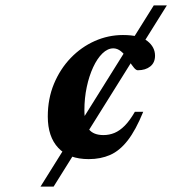

<svg xmlns="http://www.w3.org/2000/svg" viewBox="-20 -690 655 710"><path d="M129.8 0 548.6 -670H597L178.3 0ZM399 -511.2Q378 -511.2 358.7 -492.4Q339.4 -473.6 324.5 -441.4Q309.5 -409.2 300.8 -368.1Q292.1 -327 292.1 -282.7Q292.1 -232.8 308.9 -211.7Q325.7 -190.5 362.6 -190.5Q384 -190.5 403.4 -198.5Q422.7 -206.5 441.3 -225.2Q459.9 -243.9 478.7 -276.5H509.6Q482 -208.8 452.3 -170.7Q422.6 -132.6 387.4 -117.1Q352.2 -101.6 308.3 -101.6Q234.4 -101.6 195.6 -143Q156.7 -184.4 156.7 -259.1Q156.7 -324.9 179.5 -379.9Q202.4 -434.9 241.4 -475.5Q280.5 -516.1 330.4 -538.3Q380.3 -560.5 434.7 -560.5Q497 -560.5 525.1 -538.2Q553.3 -515.9 553.3 -484.1Q553.3 -458.4 535.8 -444.4Q518.3 -430.3 489.8 -430.2Q483.6 -430 475.9 -438.9Q468.2 -447.9 454.6 -468.7Q441 -489.4 427.4 -500.3Q413.9 -511.2 399 -511.2Z"/></svg>

Font: Newsreader Text
Style: Italic
Weight: 400
Italic angle: -17°
Designer: Hugues Gentile
Foundry: Production Type
Version: Version 1.001